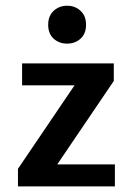

<svg xmlns="http://www.w3.org/2000/svg" viewBox="-20 -663 478 683"><path d="M183.6 -78.1H388.7V0H43.9V-62.5L245.1 -359.4H58.6V-437.5H384.8V-375ZM218.8 -642.6Q247.1 -642.6 266.6 -624.5Q286.1 -606.4 286.1 -575.2Q286.1 -543 266.6 -525.4Q247.1 -507.8 218.8 -507.8Q190.4 -507.8 170.9 -525.4Q151.4 -543 151.4 -575.2Q151.4 -606.4 170.9 -624.5Q190.4 -642.6 218.8 -642.6Z"/></svg>

Font: Sudo
Style: Bold
Weight: 700
Monospace: yes
Designer: Jens Kutilek
Foundry: Jens Kutilek
Version: Version 0.040